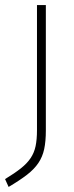

<svg xmlns="http://www.w3.org/2000/svg" viewBox="-39 -520 292 758"><path d="M107 -500H142V-5Q142 38 135.5 68.5Q129 99 112.5 123.5Q96 148 67.5 170Q39 192 -5 218L-19 187Q19 164 43.5 144.5Q68 125 82 104Q96 83 101.5 57Q107 31 107 -6Z"/></svg>

Font: Panefresco 1wt
Style: Regular
Weight: 250
Version: Version 1.000